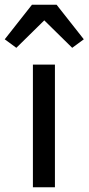

<svg xmlns="http://www.w3.org/2000/svg" viewBox="-57 -791 374 811"><path d="M82 0V-518H175V0ZM182 -771 297 -625 248 -589 130 -705 12 -589 -37 -625 78 -771Z"/></svg>

Font: IBM Plex Sans Thai Looped Text
Style: Regular
Weight: 450
Designer: Mike Abbink, Paul van der Laan, Pieter van Rosmalen, Ben Mitchell, Mark Frömberg
Foundry: Bold Monday
Version: Version 1.1